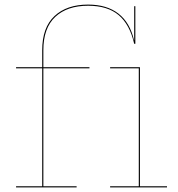

<svg xmlns="http://www.w3.org/2000/svg" viewBox="-20 -817 778 837"><path d="M169 -524H370V-519H169V-5H314V0H50V-5H164V-519H50V-524H164V-598Q164 -697 217.5 -747Q271 -797 364 -797Q446 -797 496.5 -757.5Q547 -718 564 -642H565V-790H570V-626H565Q546 -710 497.5 -751Q449 -792 364 -792Q273 -792 221 -743.5Q169 -695 169 -598ZM708 -5V0H460V-5H585V-519H460V-524H590V-5Z"/></svg>

Font: Hepta Slab Hairline
Style: Regular
Weight: 400
Designer: Michael LaGattuta
Foundry: Michael LaGattuta
Version: Version 1.100; ttfautohint (v1.8) -l 8 -r 50 -G 200 -x 14 -D